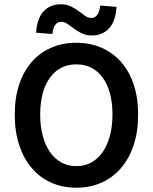

<svg xmlns="http://www.w3.org/2000/svg" viewBox="-20 -866 714 898"><path d="M337 12Q273 12 220 -11.5Q167 -35 129 -79.5Q91 -124 70 -187Q49 -250 49 -330Q49 -409 70 -471.5Q91 -534 129 -577Q167 -620 220 -643Q273 -666 337 -666Q401 -666 454 -643Q507 -620 545.5 -577Q584 -534 605 -471.5Q626 -409 626 -330Q626 -250 605 -187Q584 -124 545.5 -79.5Q507 -35 454 -11.5Q401 12 337 12ZM337 -89Q376 -89 407 -106Q438 -123 460 -154.5Q482 -186 494 -230.5Q506 -275 506 -330Q506 -440 460.5 -502.5Q415 -565 337 -565Q259 -565 213.5 -502.5Q168 -440 168 -330Q168 -275 180 -230.5Q192 -186 214 -154.5Q236 -123 267 -106Q298 -89 337 -89ZM410 -700Q383 -700 362.5 -710Q342 -720 326 -732Q310 -744 296 -754Q282 -764 267 -764Q250 -764 239 -750.5Q228 -737 225 -707L149 -713Q153 -780 184 -813Q215 -846 264 -846Q291 -846 311.5 -836Q332 -826 348 -814Q364 -802 378 -792Q392 -782 407 -782Q442 -782 449 -840L525 -834Q521 -767 490 -733.5Q459 -700 410 -700Z"/></svg>

Font: Processing Sans Pro Semibold
Style: Regular
Weight: 600
Designer: Paul D. Hunt
Foundry: Adobe Systems Incorporated
Version: Version 2.020;PS 2.000;hotconv 1.0.86;makeotf.lib2.5.63406